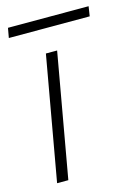

<svg xmlns="http://www.w3.org/2000/svg" viewBox="-108 -686 531 743"><g transform="rotate(-15 157.0 -315.0)"><path d="M27 0 115 -496H160L72 0ZM-8 -591 -1 -630H322L316 -591Z"/></g></svg>

Font: DM Sans 24pt ExtraLight
Style: Italic
Weight: 250
Italic angle: -10°
Designer: Colophon Foundry, Jonny Pinhorn
Foundry: Colophon Foundry
Version: Version 4.004;gftools[0.9.30]